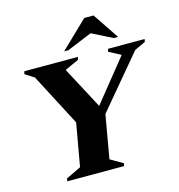

<svg xmlns="http://www.w3.org/2000/svg" viewBox="-123 -970 1008 1079"><g transform="rotate(-15 381.0 -431.0)"><path d="M135 0 138 -16 225 -58 269 -307 111 -610 58 -644 62 -660H374L370 -644L291 -608L290 -604L418 -363L612 -604L613 -608L545 -644L549 -660H762L759 -644L695 -614L440 -310L396 -58L469 -16L466 0ZM307 -710 465 -862H519L621 -710H596L477 -770L332 -710Z"/></g></svg>

Font: Spectral SC ExtraBold
Style: Italic
Weight: 800
Italic angle: -10°
Designer: Jean-Baptiste Levee
Foundry: Production Type
Version: Version 2.001